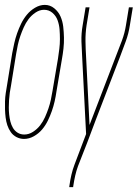

<svg xmlns="http://www.w3.org/2000/svg" viewBox="-34 -560 563 785"><path d="M64 8Q48 8 33.5 0.5Q19 -7 10 -20Q1 -33 -4 -48Q-9 -63 -11 -79.5Q-13 -96 -13.5 -112.5Q-14 -129 -13.5 -146Q-13 -163 -10.5 -179.5Q-8 -196 -5 -213L16 -343Q20 -364 24.5 -384Q29 -404 36 -424Q43 -444 52.5 -463.5Q62 -483 76 -500Q90 -517 109.5 -528.5Q129 -540 149 -540Q171 -540 188 -526Q205 -512 213.5 -492.5Q222 -473 224.5 -451Q227 -429 227.5 -406.5Q228 -384 225.5 -361.5Q223 -339 219 -317L197 -187Q194 -166 189.5 -146Q185 -126 178 -106Q171 -86 161.5 -66.5Q152 -47 138 -30.5Q124 -14 104.5 -3Q85 8 64 8ZM65 -10Q84 -10 101 -21Q118 -32 130 -47.5Q142 -63 150 -81Q158 -99 164 -116.5Q170 -134 174 -152.5Q178 -171 181 -190L203 -320Q206 -340 208.5 -360Q211 -380 211 -400Q211 -420 209.5 -439.5Q208 -459 201.5 -477Q195 -495 180.5 -507.5Q166 -520 146 -520Q128 -520 111 -508.5Q94 -497 82.5 -481.5Q71 -466 63 -448Q55 -430 49 -412.5Q43 -395 39 -377Q35 -359 32 -340L11 -210Q8 -196 6 -181Q4 -166 3 -151Q2 -136 2 -121Q2 -106 3.5 -91.5Q5 -77 8.5 -63Q12 -49 19 -37Q26 -25 38 -17.5Q50 -10 65 -10ZM249 205 250 198Q253 176 258 154.5Q263 133 271 112L318 -12L302 -326Q300 -358 299 -390.5Q298 -423 304 -457L316 -530H332L320 -457Q315 -424 315.5 -391.5Q316 -359 318 -327L332 -49L441 -333Q453 -363 464.5 -394Q476 -425 481 -457L493 -530H509L497 -457Q492 -423 480 -390.5Q468 -358 456 -326L358 -71L323 22L285 119Q278 138 273.5 158Q269 178 266 198L265 205Z"/></svg>

Font: Iosevka Curly Thin Oblique
Style: Regular
Weight: 100
Italic angle: -9°
Monospace: yes
Designer: Belleve Invis
Foundry: Belleve Invis
Version: Version 11.1.0; ttfautohint (v1.8.3)